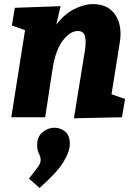

<svg xmlns="http://www.w3.org/2000/svg" viewBox="-20 -571 662 935"><path d="M340 5 393 -322Q400 -363 394.5 -391.5Q389 -420 359 -420Q322 -420 286.5 -374.5Q251 -329 236 -236L200 0H35L102 -424L38 -447L52 -533L275 -541L254 -451Q293 -502 341 -526.5Q389 -551 432 -551Q507 -551 542 -498Q577 -445 563 -362L523 -112L589 -89L574 0ZM173 344 121 299Q150 262 164 243Q178 224 178 208Q178 193 169.5 177Q161 161 161 135Q161 94 187.5 72.5Q214 51 245 51Q274 51 297 69.5Q320 88 320 129Q320 167 289 218Q258 269 173 344Z"/></svg>

Font: Bitter ExtraBold
Style: Italic
Weight: 800
Italic angle: -9°
Designer: Sol Matas, and Bitter project Authors
Foundry: Sol Matas
Version: Version 2.001